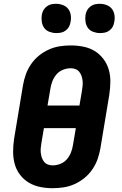

<svg xmlns="http://www.w3.org/2000/svg" viewBox="-20 -982 640 1010"><path d="M257 8Q223 8 191 1.5Q159 -5 132 -21Q105 -37 85.5 -62.5Q66 -88 57.5 -119Q49 -150 49 -183.5Q49 -217 54 -251L101 -534Q106 -563 116 -591Q126 -619 143.5 -644.5Q161 -670 185 -689.5Q209 -709 237 -721.5Q265 -734 294 -738.5Q323 -743 352 -743Q386 -743 418.5 -736.5Q451 -730 477.5 -714Q504 -698 523.5 -672.5Q543 -647 552 -616Q561 -585 560.5 -551.5Q560 -518 555 -484L508 -201Q503 -172 493 -144Q483 -116 465.5 -90.5Q448 -65 424 -45.5Q400 -26 372 -13.5Q344 -1 315 3.5Q286 8 257 8ZM230 -427H398L411 -504Q413 -517 414.5 -530.5Q416 -544 414.5 -557Q413 -570 409 -582Q405 -594 397 -604Q389 -614 377 -618.5Q365 -623 352 -623Q332 -623 311.5 -615Q291 -607 277 -590.5Q263 -574 255.5 -554.5Q248 -535 245 -515ZM257 -112Q277 -112 297.5 -120Q318 -128 332 -144.5Q346 -161 353.5 -180.5Q361 -200 364 -220L379 -308H211L198 -231Q196 -218 194.5 -204.5Q193 -191 194.5 -178Q196 -165 200 -153Q204 -141 212 -131Q220 -121 232 -116.5Q244 -112 257 -112ZM506 -808Q488 -808 470.5 -814.5Q453 -821 443 -834.5Q433 -848 430 -866.5Q427 -885 430 -904Q432 -917 438.5 -928.5Q445 -940 456.5 -948.5Q468 -957 480 -959.5Q492 -962 505 -962Q523 -962 540.5 -955.5Q558 -949 568.5 -935.5Q579 -922 582 -903.5Q585 -885 581 -866Q579 -853 573 -841.5Q567 -830 555.5 -821.5Q544 -813 531.5 -810.5Q519 -808 506 -808ZM276 -808Q258 -808 240.5 -814.5Q223 -821 213 -834.5Q203 -848 200 -866.5Q197 -885 200 -904Q202 -917 208.5 -928.5Q215 -940 226.5 -948.5Q238 -957 250 -959.5Q262 -962 275 -962Q293 -962 310.5 -955.5Q328 -949 338.5 -935.5Q349 -922 352 -903.5Q355 -885 351 -866Q349 -853 343 -841.5Q337 -830 325.5 -821.5Q314 -813 301.5 -810.5Q289 -808 276 -808Z"/></svg>

Font: Iosevka Heavy Extended Oblique
Style: Regular
Weight: 900
Width: 7
Italic angle: -9°
Monospace: yes
Designer: Belleve Invis
Foundry: Belleve Invis
Version: Version 32.5.0; ttfautohint (v1.8.4)